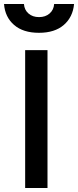

<svg xmlns="http://www.w3.org/2000/svg" viewBox="-46 -934 388 954"><path d="M79 0V-685H190V0ZM73 -914Q75 -885 95.5 -867Q116 -849 148 -849Q180 -849 200.5 -867Q221 -885 223 -914H322Q316 -849 271 -810Q226 -771 147.5 -771Q69 -771 24 -810Q-21 -849 -26 -914Z"/></svg>

Font: Titillium Web[RUS by Daymarius]
Style: Regular
Weight: 600
Designer: Cyrillization by Daymarius
Foundry: Cyrillization by Daymarius
Version: Version 1.002 September 11, 2018